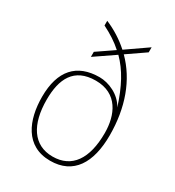

<svg xmlns="http://www.w3.org/2000/svg" viewBox="-185 -869 900 988"><g transform="rotate(30 265.5 -375.5)"><path d="M265 10C403 10 466 -93 466 -257C466 -421 416 -558 320 -654L426 -727V-757L302 -671C261 -708 214 -738 160 -761V-733C206 -710 245 -685 278 -655L180 -588V-558L297 -638C354 -581 394 -507 428 -400C396 -461 325 -490 272 -490C137 -490 65 -410 65 -255C65 -118 117 10 265 10ZM265 -15C151 -15 93 -107 93 -254C93 -376 134 -465 264 -465C394 -465 438 -360 438 -254C438 -101 379 -15 265 -15Z"/></g></svg>

Font: Noto Serif Gurmukhi Thin
Style: Regular
Weight: 100
Designer: Vaibhav Singh and the Monotype Design Team
Foundry: Monotype Imaging Inc.
Version: Version 2.004